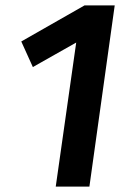

<svg xmlns="http://www.w3.org/2000/svg" viewBox="-20 -693 482 713"><path d="M312 0H187L263 -535L102 -444L59 -539L294 -673H406Z"/></svg>

Font: FiraGO Medium
Style: Italic
Weight: 500
Italic angle: -8°
Designer: bBox Type GmbH
Foundry: bBox Type GmbH
Version: Version 1.001